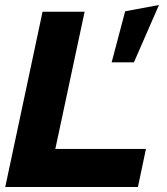

<svg xmlns="http://www.w3.org/2000/svg" viewBox="-20 -747 666 767"><path d="M1 0 150 -700H318L201 -152H563L531 0ZM426 -498 480 -702 615 -727 515 -498Z"/></svg>

Font: Red Hat Display Black
Style: Italic
Weight: 900
Italic angle: -12°
Designer: Pentagram, MCKL
Foundry: Pentagram, MCKL
Version: Version 1.023; ttfautohint (v1.8.3)